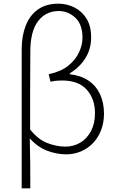

<svg xmlns="http://www.w3.org/2000/svg" viewBox="-20 -827 640 1045"><path d="M98 198V-559Q98 -631 120 -687.5Q142 -744 186.5 -775.5Q231 -807 298 -807Q344 -807 385 -786.5Q426 -766 451 -725.5Q476 -685 476 -623Q476 -561 445.5 -511.5Q415 -462 360 -428V-423Q421 -416 462 -388Q503 -360 524.5 -314Q546 -268 546 -209Q546 -159 530 -118Q514 -77 485.5 -47.5Q457 -18 419.5 -2.5Q382 13 341 13Q288 13 236 -7Q184 -27 142 -74Q144 -4 144.5 62Q145 128 145 198ZM336 -29Q381 -29 417.5 -51Q454 -73 475.5 -114Q497 -155 497 -211Q497 -288 452.5 -338.5Q408 -389 317 -389Q302 -389 286 -387.5Q270 -386 255 -382L245 -423Q311 -437 351 -469Q391 -501 410 -542Q429 -583 429 -621Q429 -694 390 -730.5Q351 -767 300 -767Q229 -767 187 -711.5Q145 -656 145 -546Q144 -439 144 -334Q144 -229 144 -122Q187 -68 237.5 -48.5Q288 -29 336 -29Z"/></svg>

Font: Noto Sans TC ExtraLight
Style: Regular
Weight: 250
Designer: Ryoko NISHIZUKA  (kana, bopomofo & ideographs); Paul D. Hunt (Latin, Greek & Cyrillic); Sandoll Communications , Soo-you
Foundry: Adobe
Version: Version 2.004-H2;hotconv 1.0.118;makeotfexe 2.5.65603